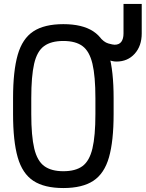

<svg xmlns="http://www.w3.org/2000/svg" viewBox="-20 -936 736 970"><path d="M300 14Q204 14 148.5 -22.5Q93 -59 69.5 -141Q46 -223 46 -360V-440Q46 -577 69.5 -659Q93 -741 148.5 -777.5Q204 -814 300 -814Q396 -814 451.5 -777.5Q507 -741 530.5 -659Q554 -577 554 -440V-360Q554 -223 530.5 -141Q507 -59 451.5 -22.5Q396 14 300 14ZM300 -71Q362 -71 397 -97Q432 -123 447 -186Q462 -249 462 -360V-440Q462 -551 447 -614Q432 -677 397 -703Q362 -729 300 -729Q238 -729 202.5 -703Q167 -677 152.5 -614Q138 -551 138 -440V-360Q138 -249 153 -186Q168 -123 203.5 -97Q239 -71 300 -71ZM568 -625Q546 -625 521 -636.5Q496 -648 482 -666V-751Q504 -723 527 -716.5Q550 -710 559 -710Q582 -710 593 -725Q604 -740 604 -767V-916H696V-767Q696 -704 660.5 -664.5Q625 -625 568 -625Z"/></svg>

Font: Victor Mono SemiBold
Style: Regular
Weight: 600
Monospace: yes
Designer: Rune Bjørnerås
Version: Version 1.561;gftools[0.9.30]